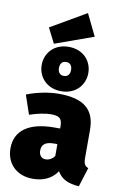

<svg xmlns="http://www.w3.org/2000/svg" viewBox="-117 -1166 784 1249"><g transform="rotate(10 275.5 -542.0)"><path d="M359 -1104 125 -968 175 -869 429 -960ZM275 -866C178 -866 121 -798 121 -720C121 -642 178 -573 275 -573C372 -573 429 -642 429 -720C429 -798 372 -866 275 -866ZM275 -766C298 -766 315 -752 315 -720C315 -688 298 -674 275 -674C252 -674 235 -688 235 -720C235 -752 252 -766 275 -766ZM504 -173V-357C504 -489 434 -554 264 -554C203 -554 120 -539 53 -512L96 -386C149 -404 203 -414 234 -414C293 -414 311 -400 311 -346V-333H273C105 -333 15 -268 15 -150C15 -51 84 20 191 20C252 20 313 1 352 -58C382 -7 427 11 496 16L536 -111C512 -120 504 -135 504 -173ZM252 -119C225 -119 208 -139 208 -169C208 -211 234 -230 290 -230H311V-151C298 -133 277 -119 252 -119Z"/></g></svg>

Font: Fira Sans Heavy
Style: Regular
Weight: 900
Designer: bBox Type GmbH & Carrois Corporate GbR & Edenspiekermann AG
Foundry: bBox Type GmbH & Carrois Corporate GbR & Edenspiekermann AG
Version: Version 4.300;PS 004.300;hotconv 1.0.88;makeotf.lib2.5.64775